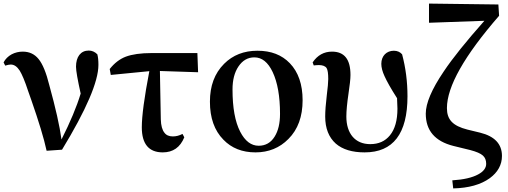

<svg xmlns="http://www.w3.org/2000/svg" viewBox="-20 -834 2834 1071"><path d="M326 1C461 -221 529 -379 529 -472C529 -497 527 -516 523 -531C509 -545 493 -552 475 -552C430 -552 404 -517 404 -462C404 -439 413 -389 430 -312C408 -239 372 -153 323 -56C313 -131 290 -232 255 -359C238 -428 218 -477 195 -505C173 -532 144 -546 107 -546C85 -546 64 -541 45 -531C25 -520 10 -505 0 -486L9 -468C22 -472 33 -474 40 -474C59 -474 75 -463 90 -440C103 -419 119 -381 137 -326C141 -315 147 -298 155 -275C196 -157 225 -63 240 7Z M888 16C945 16 985 -12 1008 -68L998 -87C981 -78 963 -73 944 -73C923 -73 907 -80 897 -94C885 -109 878 -133 877 -168L872 -438L1085 -431L1081 -538H826C765 -538 717 -531 682 -518C648 -505 618 -482 592 -449L598 -416L813 -437C785 -291 771 -187 771 -124C771 -31 810 16 888 16Z M1226 -55C1271 -8 1331 16 1405 16C1478 16 1540 -9 1589 -59C1642 -112 1668 -184 1668 -275C1668 -363 1644 -432 1597 -481C1552 -528 1492 -551 1416 -551C1341 -551 1279 -527 1230 -478C1177 -425 1151 -355 1151 -267C1151 -176 1176 -106 1226 -55ZM1423 -21C1381 -21 1347 -47 1320 -99C1291 -155 1277 -234 1277 -335C1277 -388 1288 -430 1310 -463C1333 -497 1362 -514 1399 -514C1441 -514 1475 -487 1501 -432C1528 -375 1542 -297 1542 -199C1542 -146 1532 -104 1512 -72C1491 -38 1461 -21 1423 -21Z M2014 16C2173 16 2253 -88 2253 -297C2253 -378 2243 -456 2223 -531C2212 -544 2196 -551 2177 -551C2137 -551 2107 -523 2107 -478C2107 -458 2113 -435 2125 -409C2138 -380 2161 -339 2195 -286C2195 -285 2195 -283 2195 -280C2196 -256 2197 -239 2197 -228C2197 -163 2183 -113 2155 -79C2128 -46 2092 -30 2045 -30C1961 -30 1912 -89 1912 -184C1912 -215 1916 -258 1924 -312C1931 -359 1935 -393 1935 -416C1935 -503 1901 -546 1832 -546C1787 -546 1751 -526 1724 -486L1730 -469C1739 -470 1749 -471 1759 -471C1780 -471 1795 -465 1802 -454C1808 -444 1811 -424 1811 -393C1811 -374 1808 -344 1803 -304C1797 -254 1794 -214 1794 -184C1794 -118 1814 -68 1853 -33C1891 0 1945 16 2014 16Z M2508 217C2594 215 2662 196 2712 160C2757 127 2780 85 2780 36C2780 -31 2739 -74 2658 -94L2588 -111C2505 -132 2473 -167 2473 -231C2473 -351 2570 -523 2764 -746L2760 -809L2373 -814V-707L2682 -718C2581 -604 2505 -510 2455 -435C2388 -336 2355 -258 2355 -200C2355 -106 2406 -46 2509 -20L2603 3C2637 12 2661 22 2674 34C2686 45 2692 60 2692 80C2692 103 2677 123 2647 139C2614 157 2566 168 2503 172Z"/></svg>

Font: AllPunType Bold
Style: Regular
Weight: 700
Version: 1.0